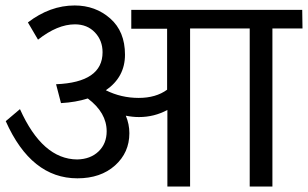

<svg xmlns="http://www.w3.org/2000/svg" viewBox="-20 -683 1126 702"><path d="M1085 -647 1086 -579H976V-1H893V-579H675V-1H592V-281Q544 -255 488 -255Q465 -255 440 -260Q453 -229 453 -196Q453 -125 400.5 -78Q348 -31 263 -31Q94 -31 1 -240L53 -284Q135 -101 262 -100Q311 -101 340.5 -129.5Q370 -158 370 -203Q370 -271 301 -323Q257 -309 203 -306L185 -375Q355 -382 355 -492Q355 -535 327 -564.5Q299 -594 254 -594Q190 -594 119 -538L82 -601Q163 -663 253 -663Q329 -663 383 -615.5Q437 -568 437 -483Q437 -401 367 -353Q423 -325 487 -325Q550 -325 591 -355V-578H460V-647Z"/></svg>

Font: Martel Sans
Style: Regular
Weight: 400
Designer: Dan Reynolds and Mathieu Réguer
Foundry: Dan Reynolds and Mathieu Réguer
Version: Version 1.001;PS 001.001;hotconv 1.0.70;makeotf.lib2.5.58329